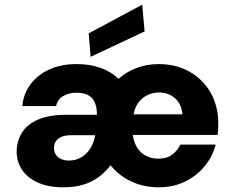

<svg xmlns="http://www.w3.org/2000/svg" viewBox="-20 -786 994 818"><path d="M249 12Q185 12 140.5 -8.5Q96 -29 73.5 -63.5Q51 -98 51 -139Q51 -184 73 -220Q95 -256 142 -276.5Q189 -297 263 -297H393Q393 -328 384 -349Q375 -370 356 -380.5Q337 -391 306 -391Q274 -391 249.5 -377Q225 -363 219 -334H75Q80 -387 110.5 -427.5Q141 -468 191 -490.5Q241 -513 306 -513Q364 -513 409.5 -496.5Q455 -480 485 -450Q518 -480 562 -496.5Q606 -513 656 -513Q730 -513 787.5 -480.5Q845 -448 877.5 -391Q910 -334 910 -259Q910 -249 909.5 -236.5Q909 -224 907 -211H546Q550 -180 564 -157.5Q578 -135 601.5 -122.5Q625 -110 654 -110Q691 -110 714 -127.5Q737 -145 748 -170H899Q886 -119 851.5 -77.5Q817 -36 767.5 -12Q718 12 656 12Q592 12 539 -13Q486 -38 451 -82Q430 -54 401.5 -32.5Q373 -11 335.5 0.5Q298 12 249 12ZM274 -102Q303 -102 326 -115.5Q349 -129 364 -152.5Q379 -176 385 -206V-210H283Q258 -210 242 -203Q226 -196 218 -184Q210 -172 210 -156Q210 -139 218 -127Q226 -115 240.5 -108.5Q255 -102 274 -102ZM549 -299H757Q754 -342 726 -367Q698 -392 657 -392Q632 -392 609.5 -381.5Q587 -371 571 -350.5Q555 -330 549 -299ZM366 -544 358 -644 586 -766 596 -652Z"/></svg>

Font: DM Sans 18pt Black
Style: Regular
Weight: 900
Designer: Colophon Foundry, Jonny Pinhorn
Foundry: Colophon Foundry
Version: Version 4.004;gftools[0.9.30]